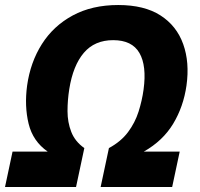

<svg xmlns="http://www.w3.org/2000/svg" viewBox="-46 -745 797 765"><path d="M-26 0 4 -141H144Q85 -182 68 -252Q51 -322 62 -404Q75 -497 121 -569.5Q167 -642 244 -683.5Q321 -725 425 -725Q529 -725 593.5 -683.5Q658 -642 684 -569Q710 -496 697 -404Q685 -320 644 -252Q603 -184 527 -141H670L640 0H355L388 -155Q436 -181 464 -218.5Q492 -256 506 -300Q520 -344 526 -388Q539 -483 509.5 -534Q480 -585 405 -585Q331 -585 288 -534.5Q245 -484 230 -390Q223 -346 223 -302Q223 -258 238 -219.5Q253 -181 290 -155L257 0Z"/></svg>

Font: Noto Sans ExtraBold
Style: Italic
Weight: 800
Italic angle: -12°
Designer: Monotype Design Team
Foundry: Monotype Imaging Inc.
Version: Version 2.013; ttfautohint (v1.8.4.7-5d5b)